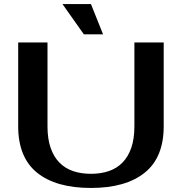

<svg xmlns="http://www.w3.org/2000/svg" viewBox="-20 -910 900 950"><path d="M430 -50Q479 -50 518.5 -63.5Q558 -77 586 -105.5Q614 -134 629.5 -178.5Q645 -223 645 -285V-700H790V-285Q790 -131 696 -55.5Q602 20 430 20Q257 20 163.5 -55.5Q70 -131 70 -285V-700H215V-285Q215 -223 230.5 -178.5Q246 -134 274 -105.5Q302 -77 341.5 -63.5Q381 -50 430 -50ZM289 -890 395 -740H490L430 -890Z"/></svg>

Font: Prosto One
Style: Regular
Weight: 400
Designer: Pavel Emelyanov and Jovanny lemonad
Foundry: Pavel Emelyanov and Jovanny Lemonad
Version: Version 1.001